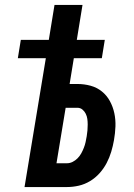

<svg xmlns="http://www.w3.org/2000/svg" viewBox="-20 -755 540 775"><path d="M79 0 165 -520H52L64 -594H177L200 -735H313L290 -594H403L391 -520H278L261 -416H292Q320 -416 345.5 -409Q371 -402 391 -386Q411 -370 423.5 -347Q436 -324 441.5 -298Q447 -272 446 -244.5Q445 -217 440 -189Q436 -166 429 -142.5Q422 -119 410.5 -97Q399 -75 382 -56Q365 -37 343.5 -24Q322 -11 298 -5.5Q274 0 250 0ZM250 -96Q262 -96 273 -101.5Q284 -107 293 -116Q302 -125 308 -136Q314 -147 318.5 -158.5Q323 -170 325.5 -181.5Q328 -193 330 -205Q332 -217 333 -228.5Q334 -240 334 -252Q334 -264 332.5 -275Q331 -286 326 -296Q321 -306 312.5 -313Q304 -320 292 -320H245L208 -96Z"/></svg>

Font: Iosevka Term Curly
Style: Bold Italic
Weight: 700
Italic angle: -9°
Designer: Belleve Invis
Foundry: Belleve Invis
Version: Version 32.3.0